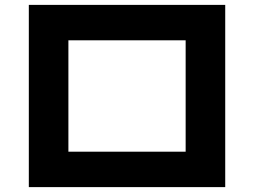

<svg xmlns="http://www.w3.org/2000/svg" viewBox="-20 -753 1040 786"><path d="M98 13V-733H902V13ZM260 -132H740V-588H260Z"/></svg>

Font: Murecho
Style: Bold
Weight: 700
Designer: Neil Summerour
Foundry: Positype
Version: Version 1.010; ttfautohint (v1.8.3)